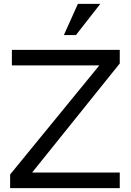

<svg xmlns="http://www.w3.org/2000/svg" viewBox="-20 -966 671 986"><path d="M32 -70 490 -630H41V-710H595V-640L145 -80H595V0H32ZM370 -786H308L380 -946H495Z"/></svg>

Font: Rising Sun
Style: Regular
Weight: 400
Designer: Matt McInerney, Pablo Impallari, Rodrigo Fuenzalida (Raleway font), Stephen Hutchings (Greek), Cristiano Sobral (main ch
Foundry: The Rising Sun Project Authors
Version: Version 4.327; ttfautohint (v1.8.4.7-5d5b-dirty)